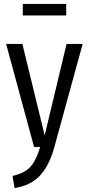

<svg xmlns="http://www.w3.org/2000/svg" viewBox="-20 -750 453 980"><path d="M317.9 -670.9H96.2V-730H317.9ZM401.9 -525.9 256.8 2.9Q231.9 93.3 185.3 144.8Q138.7 196.3 54.2 210L43.9 147.9Q106.4 133.8 135.5 101.3Q164.6 68.8 185.1 0H153.8L11.2 -525.9H94.2L208 -59.1L319.8 -525.9Z"/></svg>

Font: Fira Sans Compressed Book
Style: Regular
Weight: 350
Width: 1
Designer: Carrois Corporate & Edenspiekermann AG
Foundry: Carrois Corporate GbR & Edenspiekermann AG
Version: Version 4.203;PS 004.203;hotconv 1.0.88;makeotf.lib2.5.64775